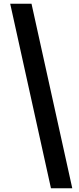

<svg xmlns="http://www.w3.org/2000/svg" viewBox="-20 -833 425 1036"><path d="M255 183 35 -813H150L370 183Z"/></svg>

Font: Noto Sans KR Thin Black
Style: Regular
Weight: 900
Version: Version 2.004-H2;hotconv 1.0.118;makeotfexe 2.5.65603